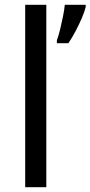

<svg xmlns="http://www.w3.org/2000/svg" viewBox="-20 -780 377 800"><path d="M173 0H85V-760H173ZM337 -751Q333 -733 321.5 -706Q310 -679 295 -650.5Q280 -622 265 -600H217V-612Q224 -631 230.5 -657.5Q237 -684 242.5 -711.5Q248 -739 250 -760H337Z"/></svg>

Font: Noto Sans Tifinagh APT
Style: Regular
Weight: 400
Designer: JamraPatel
Foundry: JamraPatel LLC
Version: Version 2.006; ttfautohint (v1.8.4.7-5d5b)